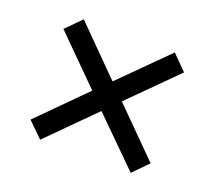

<svg xmlns="http://www.w3.org/2000/svg" viewBox="-84 -684 740 661"><g transform="rotate(20 286.0 -353.5)"><path d="M452.6 -573.7 505.9 -520 338.9 -353 504.9 -186.5 451.7 -132.3 284.2 -297.9 119.6 -132.8 64.9 -186.5 230.5 -353 64.5 -518.6 119.1 -573.7 285.2 -406.7Z"/></g></svg>

Font: Open Sans Medium
Style: Regular
Weight: 500
Designer: Monotype Design Team
Foundry: Monotype Imaging Inc.
Version: Version 3.000